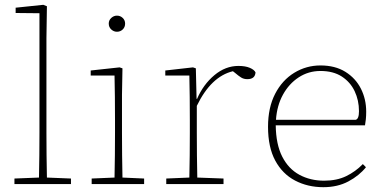

<svg xmlns="http://www.w3.org/2000/svg" viewBox="-20 -765 1592 798"><path d="M40 0V-23L142 -27Q143 -68 143.5 -120Q144 -172 144 -213V-710L45 -711V-733L160 -745L175 -739L173 -606V-213Q173 -172 173.5 -120Q174 -68 175 -27L275 -23V0Z M361 0V-23L456 -27Q457 -68 457.5 -120Q458 -172 458 -213V-263Q458 -314 457.5 -362Q457 -410 456 -451H357V-472L477 -485L489 -481L487 -371V-213Q487 -172 487.5 -120Q488 -68 489 -27L579 -23V0ZM466 -633Q453 -633 442.5 -642.5Q432 -652 432 -667Q432 -681 442.5 -690.5Q453 -700 466 -700Q480 -700 490 -690.5Q500 -681 500 -667Q500 -652 490 -642.5Q480 -633 466 -633Z M671 0V-23L767 -27Q768 -68 768.5 -120Q769 -172 769 -213V-263Q769 -314 768.5 -362Q768 -410 767 -451H667V-472L782 -485L794 -481L797 -354H799Q825 -414 871 -452.5Q917 -491 971 -491Q1000 -491 1018.5 -483Q1037 -475 1042 -464Q1040 -436 1008 -436Q993 -436 982 -443Q971 -450 957 -462L948 -469Q857 -447 798 -325V-213Q798 -172 798.5 -120Q799 -68 800 -27L909 -23V0Z M1312 -470Q1262 -470 1221.5 -443.5Q1181 -417 1156 -371.5Q1131 -326 1127 -267H1458Q1472 -270 1472 -303Q1472 -348 1454 -386Q1436 -424 1400.5 -447Q1365 -470 1312 -470ZM1324 13Q1259 13 1206.5 -14.5Q1154 -42 1124 -97.5Q1094 -153 1094 -238Q1094 -318 1123.5 -375Q1153 -432 1203 -462.5Q1253 -493 1312 -493Q1373 -493 1415.5 -466.5Q1458 -440 1480 -396.5Q1502 -353 1502 -301Q1502 -283 1500.5 -269Q1499 -255 1497 -244H1126Q1127 -165 1153 -114Q1179 -63 1224.5 -38.5Q1270 -14 1327 -14Q1380 -14 1419 -33Q1458 -52 1488 -83L1501 -70Q1473 -35 1428 -11Q1383 13 1324 13Z"/></svg>

Font: Source Serif 4 SmText ExtraLight
Style: Regular
Weight: 200
Designer: Frank Grießhammer
Foundry: Adobe
Version: Version 4.005;hotconv 1.1.0;makeotfexe 2.6.0